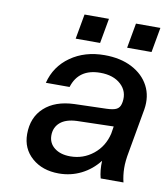

<svg xmlns="http://www.w3.org/2000/svg" viewBox="-78 -730 695 805"><g transform="rotate(10 270.0 -327.5)"><path d="M436 -665H540L521 -559H417ZM217 -665H321L302 -559H198ZM500 -131Q492 -90 492.5 -59.5Q493 -29 500 0H403Q394 -33 396 -74Q365 -34 321 -12Q277 10 226 10Q156 10 111.5 -29Q67 -68 67 -130Q67 -201 113 -243Q159 -285 240 -288L377 -292Q406 -293 419 -300Q432 -307 436 -323L438 -332Q445 -377 413 -406.5Q381 -436 325 -436Q233 -436 208 -355H107Q125 -427 185.5 -469.5Q246 -512 330 -512Q398 -512 447 -486.5Q496 -461 519 -417Q542 -373 533 -317ZM168 -142Q168 -109 193.5 -89Q219 -69 261 -69Q316 -69 358.5 -103Q401 -137 414 -193L419 -224L263 -220Q216 -218 192 -197Q168 -176 168 -142Z"/></g></svg>

Font: Overused Grotesk Medium
Style: Italic
Weight: 500
Italic angle: -10°
Version: Version 0.003